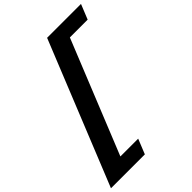

<svg xmlns="http://www.w3.org/2000/svg" viewBox="-356 -1010 1419 1419"><g transform="rotate(-45 353.5 -300.0)"><path d="M402.4 -860 -50.1 260H304.1L351.3 143H165.4L523.4 -743H709.3L756.6 -860Z"/></g></svg>

Font: Hussar
Style: BdWideOblFour
Weight: 700
Foundry: Cannot Into Space Fonts
Version: Version 2.00